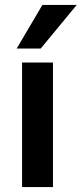

<svg xmlns="http://www.w3.org/2000/svg" viewBox="-20 -763 333 783"><path d="M70 0V-508H196V0ZM48 -565 153 -743H293L146 -565Z"/></svg>

Font: REM Medium Medium
Style: Regular
Weight: 500
Version: Version 1.005;gftools[0.9.28]